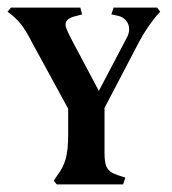

<svg xmlns="http://www.w3.org/2000/svg" viewBox="-28 -487 453 507"><path d="M395 -456 385 -445Q358 -412 339 -376L248 -202V-83Q248 -60 252.5 -48.5Q257 -37 268 -31Q279 -25 303 -18L297 0H122L114 -10L122 -22Q139 -44 145.5 -67.5Q152 -91 152 -131V-200L57 -374Q41 -406 27 -423.5Q13 -441 -8 -456L1 -467H184L189 -449L174 -445Q145 -439 145 -422Q145 -416 150 -405Q155 -394 165 -375L233 -247L305 -384Q313 -397 313 -410Q313 -423 305 -432.5Q297 -442 285 -445L266 -449L272 -467H387Z"/></svg>

Font: Katibeh
Style: Regular
Weight: 400
Designer: Arabic design by Kourosh Beigpour, Latin design by Eduardo Tunni, engineering by Lasse Fister
Version: Version 1.000